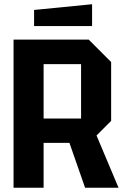

<svg xmlns="http://www.w3.org/2000/svg" viewBox="-20 -887 587 907"><path d="M186 -327H363V-584H186ZM505 -594V-316L436 -247L540 0H382L308 -212H186V0H44V-700H399ZM141 -764V-840L415 -867V-764Z"/></svg>

Font: Tektur SemiCondensed SemiBold
Style: Regular
Weight: 600
Width: 4
Designer: Adam Jagosz
Foundry: Adam Jagosz
Version: Version 1.005;gftools[0.9.30]